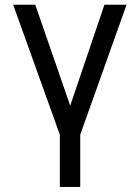

<svg xmlns="http://www.w3.org/2000/svg" viewBox="-20 -565 574 789"><path d="M34.1 -545.5H125L268.5 -130.7L409.1 -545.5H500L309.7 -11.4V203.1H225.9V-11.4Z"/></svg>

Font: Inter UI
Style: Regular
Weight: 400
Designer: Rasmus Andersson
Foundry: rsms
Version: 3.2;8d6f07862